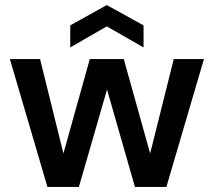

<svg xmlns="http://www.w3.org/2000/svg" viewBox="-20 -737 843 757"><path d="M167 0 19 -504H138L230 -132L334 -504H468L572 -132L665 -504H784L636 0H512L402 -384L291 0ZM257 -550V-637L401 -717L546 -637V-550L401 -633Z"/></svg>

Font: AWOL-DM SemiBold
Style: Regular
Weight: 600
Designer: Colophon Foundry, Jonny Pinhorn, Mikhail Sharanda
Foundry: Colophon Foundry
Version: Version 1.000;Glyphs 3.2.3 (3260)